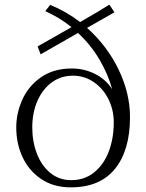

<svg xmlns="http://www.w3.org/2000/svg" viewBox="-20 -797 630 827"><path d="M540 -293Q540 -150 475.5 -70Q411 10 285 10Q211 10 158 -25.5Q105 -61 77.5 -119.5Q50 -178 50 -248Q50 -310 76.5 -368.5Q103 -427 157 -464.5Q211 -502 290 -502Q341 -502 387.5 -479.5Q434 -457 463 -413Q446 -476 409 -539.5Q372 -603 316 -655L155 -563L142 -597L288 -680Q239 -720 175 -749L196 -776Q265 -748 325 -702Q411 -751 451 -777L473 -744L355 -677Q442 -599 491 -497Q540 -395 540 -293ZM470 -270Q470 -323 447.5 -369Q425 -415 384.5 -443Q344 -471 294 -471Q243 -471 203.5 -442.5Q164 -414 141.5 -363Q119 -312 119 -248Q119 -187 139 -135Q159 -83 197 -52Q235 -21 287 -21Q344 -21 385.5 -54.5Q427 -88 448.5 -144.5Q470 -201 470 -270Z"/></svg>

Font: Trirong Light
Style: Regular
Weight: 300
Designer: Katatrad Team
Foundry: CadsonDemak
Version: Version 1.001